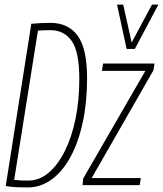

<svg xmlns="http://www.w3.org/2000/svg" viewBox="-20 -810 713 840"><path d="M101 10Q72 10 51 9Q30 8 5 4L117 -706Q141 -708 160 -709Q179 -710 200 -710Q279 -710 320 -653.5Q361 -597 361 -467Q361 -364 342.5 -277Q324 -190 289.5 -125.5Q255 -61 207 -25.5Q159 10 101 10ZM104 -20Q152 -20 192.5 -54Q233 -88 263.5 -149Q294 -210 310.5 -290.5Q327 -371 327 -465Q327 -584 293.5 -631Q260 -678 201 -678Q187 -678 173 -677.5Q159 -677 146 -676L42 -23Q59 -21 73 -20.5Q87 -20 104 -20ZM341 0 344 -29 616 -500H426L431 -532H656L651 -502L381 -31H596L591 0ZM673 -790 570 -596H534L492 -790H519L556 -624L645 -790Z"/></svg>

Font: Georama Condensed ExtraLight
Style: Italic
Weight: 200
Width: 3
Italic angle: -9°
Designer: Jean-Baptiste Levee
Foundry: Production Type
Version: Version 1.000